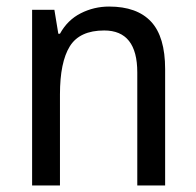

<svg xmlns="http://www.w3.org/2000/svg" viewBox="-20 -566 599 586"><path d="M313 -546Q398 -546 441 -500Q484 -454 484 -355V0H399V-345Q399 -473 298 -473Q223 -473 193 -424.5Q163 -376 163 -278V0H78V-536H146L158 -463H163Q186 -505 226.5 -525.5Q267 -546 313 -546Z"/></svg>

Font: Noto Sans Telugu SemiCondensed
Style: Regular
Weight: 400
Width: 4
Designer: Jelle Bosma - Monotype Design Team
Foundry: Monotype Imaging Inc.
Version: Version 2.005; ttfautohint (v1.8.4.7-5d5b)